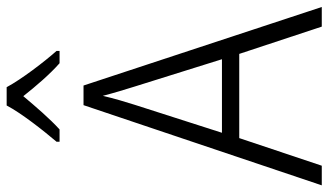

<svg xmlns="http://www.w3.org/2000/svg" viewBox="-225 -813 987 577"><g transform="rotate(-90 268.5 -524.5)"><path d="M295 -998H240C217 -954 165 -888 131 -848V-839H168C200 -868 237 -911 268 -948C298 -910 334 -868 367 -839H404V-848C372 -884 319 -953 295 -998ZM477 -51H536L300 -767H241L0 -51H59L142 -299H395ZM297 -613 379 -351H158L242 -613C251 -641 261 -675 269 -709C277 -678 289 -638 297 -613Z"/></g></svg>

Font: Noto Sans Tamil UI SemiCondensed Light
Style: Regular
Weight: 300
Width: 4
Designer: Jelle Bosma - Monotype Design Team
Foundry: Monotype Imaging Inc.
Version: Version 2.004